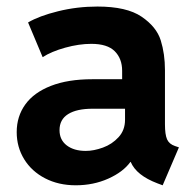

<svg xmlns="http://www.w3.org/2000/svg" viewBox="-20 -550 586 578"><path d="M30.3 -152.3Q30.3 -199.7 56.2 -235.6Q82 -271.5 133.3 -291.5Q184.6 -311.5 257.8 -311.5H347.7V-336.9Q347.7 -373.5 325.4 -395.8Q303.2 -418 254.9 -418Q217.8 -418 176.3 -406.5Q134.8 -395 108.4 -377.9L64.5 -482.4Q97.7 -502 154.8 -516.1Q211.9 -530.3 273.4 -530.3Q361.3 -530.3 406.2 -499.8Q451.2 -469.2 463.9 -428.5Q476.6 -387.7 476.6 -338.9V-175.8Q476.6 -145 482.9 -130.6Q489.3 -116.2 506.8 -110.4L518.6 -106.4L469.7 7.8L454.1 2Q390.6 -22 373.5 -62.5H372.6Q350.6 -32.2 305.9 -12.2Q261.2 7.8 208 7.8Q156.2 7.8 115.7 -13.2Q75.2 -34.2 52.7 -70.8Q30.3 -107.4 30.3 -152.3ZM238.3 -95.7Q262.2 -95.7 289.8 -105.7Q317.4 -115.7 336.9 -137Q356.4 -158.2 356.4 -189.5V-222.7H258.8Q210.9 -222.7 185.1 -206.5Q159.2 -190.4 159.2 -158.2Q159.2 -128.9 180.9 -112.3Q202.6 -95.7 238.3 -95.7Z"/></svg>

Font: Reddit Sans
Style: Bold
Weight: 700
Designer: Stephen Hutchings
Foundry: Reddit
Version: Version 1.013